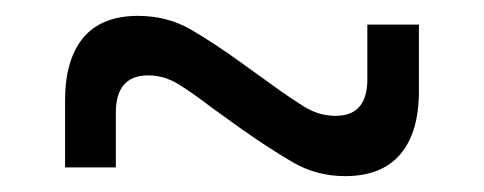

<svg xmlns="http://www.w3.org/2000/svg" viewBox="-20 -463 610 242"><path d="M508 -348Q508 -296 484.5 -268.5Q461 -241 415 -241Q379 -241 349 -258.5Q319 -276 285 -300L246 -328Q224 -345 205.5 -356.5Q187 -368 167 -368Q126 -368 126 -321V-252H62V-336Q62 -388 85 -415.5Q108 -443 154 -443Q191 -443 221 -425.5Q251 -408 284 -384L323 -356Q345 -340 363.5 -328.5Q382 -317 403 -317Q443 -317 443 -363V-432H508Z"/></svg>

Font: Montagu Slab 144pt
Style: Regular
Weight: 400
Designer: Florian Karsten
Foundry: Florian Karsten
Version: Version 1.000; ttfautohint (v1.8.3)